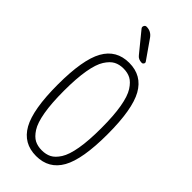

<svg xmlns="http://www.w3.org/2000/svg" viewBox="-296 -1019 1092 1092"><g transform="rotate(45 250.0 -472.5)"><path d="M174.8 -955.1Q210.9 -955.1 232.4 -924.8L311.5 -811.5Q316.4 -804.7 312 -797.4Q307.6 -790 299.8 -790Q272.5 -790 257.8 -809.6L162.1 -926.8Q155.3 -934.6 159.7 -944.8Q164.1 -955.1 174.8 -955.1ZM308.1 -681.2Q283.2 -694.3 250 -694.3Q216.8 -694.3 191.9 -681.2Q167 -668 145 -633.8Q123 -599.6 111.3 -532.2Q99.6 -464.8 99.6 -364.7Q99.6 -264.6 111.3 -197.3Q123 -129.9 145 -95.7Q167 -61.5 191.9 -48.8Q216.8 -36.1 250 -36.1Q283.2 -36.1 308.1 -48.8Q333 -61.5 355 -95.7Q377 -129.9 388.7 -197.3Q400.4 -264.6 400.4 -364.7Q400.4 -464.8 388.7 -532.2Q377 -599.6 355 -633.8Q333 -668 308.1 -681.2ZM401.4 -77.6Q352.5 9.8 250 9.8Q147.5 9.8 98.6 -77.6Q49.8 -165 49.8 -365.2Q49.8 -565.4 98.6 -652.8Q147.5 -740.2 250 -740.2Q352.5 -740.2 401.4 -652.8Q450.2 -565.4 450.2 -365.2Q450.2 -165 401.4 -77.6Z"/></g></svg>

Font: Rounded-X Mgen+ 1m light
Style: Regular
Weight: 200
Designer: [Source Han Sans]
Ryoko NISHIZUKA  (kana & ideographs); Paul D. Hunt (Latin, Greek & Cyrillic); Wenlong ZHANG  (bopomofo
Version: Version 1.059.20150602